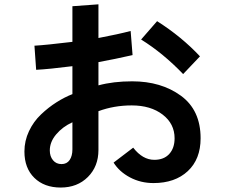

<svg xmlns="http://www.w3.org/2000/svg" viewBox="-20 -801 1040 879"><path d="M208 -112.3Q208 -85 222.7 -67.4Q237.3 -49.8 261.7 -49.8Q286.1 -49.8 298.8 -68.4Q311.5 -86.9 311.5 -117.2V-241.2Q266.6 -220.7 237.3 -186Q208 -151.4 208 -112.3ZM626 -620.1 699.2 -704.1Q811.5 -632.8 895.5 -543L818.4 -461.9Q726.6 -557.6 626 -620.1ZM91.8 -107.4Q91.8 -156.2 112.8 -200.7Q133.8 -245.1 168 -277.3Q202.1 -309.6 238.3 -332.5Q274.4 -355.5 311.5 -370.1V-498Q204.1 -484.4 145.5 -481.4L137.7 -591.8Q189.5 -594.7 311.5 -609.4V-772.5L430.7 -781.2V-627Q522.5 -644.5 578.1 -659.2L586.9 -548.8Q505.9 -530.3 430.7 -516.6V-410.2Q499 -428.7 585 -428.7Q717.8 -428.7 808.1 -362.8Q898.4 -296.9 898.4 -168Q898.4 -72.3 839.8 -17.6Q781.2 37.1 682.6 37.1Q624 37.1 575.2 11.2Q526.4 -14.6 500 -56.6L589.8 -125Q632.8 -69.3 686.5 -69.3Q730.5 -69.3 754.9 -96.2Q779.3 -123 779.3 -168Q779.3 -234.4 724.6 -276.4Q669.9 -318.4 583 -318.4Q502 -318.4 430.7 -292V-114.3Q430.7 -39.1 382.3 9.3Q334 57.6 257.8 57.6Q182.6 57.6 137.2 13.2Q91.8 -31.2 91.8 -107.4Z"/></svg>

Font: Gothic A1
Style: Bold
Weight: 700
Version: Version 2.50